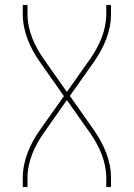

<svg xmlns="http://www.w3.org/2000/svg" viewBox="-20 -755 540 775"><path d="M72 0V-37Q72 -63 77 -88.5Q82 -114 91.5 -138.5Q101 -163 113.5 -186Q126 -209 141 -230L238 -367L141 -505Q126 -526 113.5 -549Q101 -572 91.5 -596.5Q82 -621 77 -646.5Q72 -672 72 -698V-735H91V-698Q91 -674 96 -649.5Q101 -625 110 -602Q119 -579 131 -557.5Q143 -536 157 -516L250 -384L343 -516Q357 -536 369 -557.5Q381 -579 390 -602Q399 -625 404 -649.5Q409 -674 409 -698V-735H428V-698Q428 -672 423 -646.5Q418 -621 408.5 -596.5Q399 -572 386.5 -549Q374 -526 359 -505L262 -368L359 -230Q374 -209 386.5 -186Q399 -163 408.5 -138.5Q418 -114 423 -88.5Q428 -63 428 -37V0H409V-37Q409 -61 404 -85.5Q399 -110 390 -133Q381 -156 369 -177.5Q357 -199 343 -219L250 -351L157 -219Q143 -199 131 -177.5Q119 -156 110 -133Q101 -110 96 -85.5Q91 -61 91 -37V0Z"/></svg>

Font: Iosevka Curly Thin
Style: Regular
Weight: 100
Monospace: yes
Designer: Belleve Invis
Foundry: Belleve Invis
Version: Version 22.1.2; ttfautohint (v1.8.4)